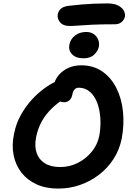

<svg xmlns="http://www.w3.org/2000/svg" viewBox="-20 -1093 775 1123"><path d="M320 10Q248 10 193.5 -15Q139 -40 105 -84Q71 -128 59.5 -186Q48 -244 62 -310Q74 -371 102.5 -421.5Q131 -472 167 -511Q203 -550 240 -576.5Q277 -603 307 -616Q337 -629 353 -629Q371 -629 382 -624Q393 -619 400 -602Q413 -576 400 -555Q387 -534 360 -518Q317 -492 283 -459Q249 -426 225.5 -385Q202 -344 191 -290Q181 -239 194 -199.5Q207 -160 242 -138Q277 -116 333 -116Q385 -116 432.5 -139Q480 -162 515 -203.5Q550 -245 561 -300Q570 -351 567 -400.5Q564 -450 549 -490.5Q534 -531 506.5 -555.5Q479 -580 440 -580Q425 -580 415.5 -569Q406 -558 403 -539Q399 -518 386 -506.5Q373 -495 355 -495Q335 -495 319 -506.5Q303 -518 295.5 -540.5Q288 -563 295 -596Q301 -626 322 -652Q343 -678 377 -694.5Q411 -711 455 -711Q527 -711 579 -674.5Q631 -638 661.5 -576.5Q692 -515 699.5 -439Q707 -363 692 -283Q679 -217 644 -163Q609 -109 558.5 -70.5Q508 -32 447.5 -11Q387 10 320 10ZM390 -941Q348 -941 330.5 -963.5Q313 -986 318 -1011Q321 -1026 334 -1040Q347 -1054 381 -1059Q424 -1064 460 -1067Q496 -1070 531.5 -1071.5Q567 -1073 607 -1073Q650 -1073 673.5 -1059.5Q697 -1046 705 -1029Q713 -1012 711 -997Q706 -976 690.5 -963.5Q675 -951 653 -951Q570 -951 519 -948.5Q468 -946 438.5 -943.5Q409 -941 390 -941ZM468 -752Q424 -752 401.5 -775.5Q379 -799 386 -833Q393 -866 420 -886Q447 -906 484 -906Q512 -906 530 -892.5Q548 -879 555 -859.5Q562 -840 558 -819Q553 -795 531 -773.5Q509 -752 468 -752Z"/></svg>

Font: Shantell Sans SemiBold
Style: Italic
Weight: 600
Italic angle: -11°
Designer: Stephen Nixon, Anya Danilova, Shantell Martin
Foundry: Arrow Type
Version: Version 1.011;[c5ecc13dd]